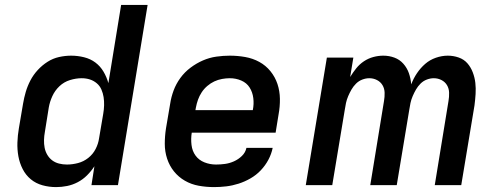

<svg xmlns="http://www.w3.org/2000/svg" viewBox="-20 -755 2040 783"><path d="M209 8Q180 8 153 0.5Q126 -7 105.5 -24Q85 -41 72.5 -65.5Q60 -90 55 -117.5Q50 -145 51 -174Q52 -203 57 -232L74 -332Q78 -356 85 -380Q92 -404 104 -427Q116 -450 134 -469.5Q152 -489 174 -503Q196 -517 221 -522.5Q246 -528 270 -528Q297 -528 323 -521.5Q349 -515 369 -500Q389 -485 402 -463Q415 -441 422 -416L474 -735H582L461 0H353L365 -77Q352 -57 335 -40Q318 -23 297 -12Q276 -1 253.5 3.5Q231 8 209 8ZM253 -84Q275 -84 298 -90Q321 -96 340 -111Q359 -126 370 -147.5Q381 -169 384 -191L401 -291Q404 -308 404.5 -325.5Q405 -343 402.5 -359Q400 -375 393.5 -390Q387 -405 374.5 -415.5Q362 -426 346.5 -431Q331 -436 313 -436Q290 -436 265.5 -428.5Q241 -421 222.5 -403.5Q204 -386 193.5 -363Q183 -340 179 -317L163 -217Q160 -201 159.5 -184.5Q159 -168 162 -152.5Q165 -137 173 -123.5Q181 -110 193 -101Q205 -92 220.5 -88Q236 -84 253 -84Z M853 8Q821 8 790.5 2.5Q760 -3 734 -18Q708 -33 689.5 -56Q671 -79 661.5 -108Q652 -137 652 -168.5Q652 -200 657 -232L674 -332Q678 -359 688 -386Q698 -413 715.5 -437Q733 -461 757 -479Q781 -497 807.5 -508.5Q834 -520 862 -524Q890 -528 917 -528Q949 -528 980 -522.5Q1011 -517 1037.5 -502.5Q1064 -488 1083 -464.5Q1102 -441 1111.5 -412.5Q1121 -384 1121.5 -352Q1122 -320 1116 -288L1104 -214H762Q758 -189 761 -164Q764 -139 777.5 -120.5Q791 -102 813.5 -93Q836 -84 861 -84Q879 -84 897.5 -86.5Q916 -89 934 -97Q952 -105 966.5 -119Q981 -133 985 -152H1092Q1087 -127 1074.5 -103.5Q1062 -80 1043.5 -60.5Q1025 -41 1001.5 -27.5Q978 -14 953 -6Q928 2 903 5Q878 8 853 8ZM777 -306H1011Q1016 -331 1013 -355Q1010 -379 998 -398Q986 -417 964 -426.5Q942 -436 917 -436Q902 -436 885.5 -433Q869 -430 854 -423Q839 -416 825.5 -404.5Q812 -393 802.5 -378.5Q793 -364 787.5 -348.5Q782 -333 779 -317Z M1227 0 1313 -520H1421L1408 -441Q1419 -459 1432.5 -476Q1446 -493 1464 -505Q1482 -517 1502.5 -522.5Q1523 -528 1543 -528Q1567 -528 1588.5 -520Q1610 -512 1625 -495Q1640 -478 1647.5 -456.5Q1655 -435 1657 -411Q1666 -435 1680.5 -456.5Q1695 -478 1714 -494.5Q1733 -511 1757.5 -519.5Q1782 -528 1806 -528Q1829 -528 1850.5 -520.5Q1872 -513 1886 -497Q1900 -481 1908 -460Q1916 -439 1918.5 -417Q1921 -395 1919.5 -371.5Q1918 -348 1915 -325L1861 0H1753L1809 -343Q1812 -360 1811.5 -377Q1811 -394 1803 -407.5Q1795 -421 1780.5 -428.5Q1766 -436 1749 -436Q1735 -436 1720.5 -430.5Q1706 -425 1695 -414Q1684 -403 1676.5 -390Q1669 -377 1663 -363Q1657 -349 1654 -335Q1651 -321 1649 -307L1598 0H1490L1546 -343Q1549 -360 1548.5 -377Q1548 -394 1540 -407.5Q1532 -421 1517.5 -428.5Q1503 -436 1486 -436Q1472 -436 1457.5 -430.5Q1443 -425 1432 -414Q1421 -403 1413.5 -390Q1406 -377 1400 -363Q1394 -349 1391 -335Q1388 -321 1386 -307L1335 0Z"/></svg>

Font: Iosevka Aile Semibold Oblique
Style: Regular
Weight: 600
Italic angle: -9°
Designer: Belleve Invis
Foundry: Belleve Invis
Version: Version 31.1.0; ttfautohint (v1.8.4)